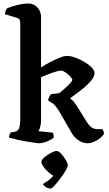

<svg xmlns="http://www.w3.org/2000/svg" viewBox="-20 -820 626 1099"><path d="M205 0Q196 0 172.5 -3.5Q149 -7 120.5 -12Q92 -17 67.5 -23Q43 -29 31 -33Q31 -40 34.5 -48.5Q38 -57 41 -62L65 -66Q82 -69 89 -85.5Q96 -102 96 -146V-691Q96 -698 92.5 -706Q89 -714 79 -717L8 -739Q9 -751 13 -760Q17 -769 20 -772Q31 -777 53 -784Q75 -791 99 -795.5Q123 -800 141 -800Q173 -800 194 -777.5Q215 -755 215 -723V-434Q238 -449 266.5 -464Q295 -479 321 -489.5Q347 -500 364 -500Q384 -500 410.5 -490.5Q437 -481 462.5 -466Q488 -451 504.5 -434Q521 -417 521 -401Q521 -382 502.5 -359.5Q484 -337 458.5 -316Q433 -295 410.5 -279Q388 -263 381 -257Q386 -254 395.5 -245Q405 -236 417 -218L478 -120Q488 -104 502 -92.5Q516 -81 538 -81H565Q568 -78 571.5 -71Q575 -64 575 -54Q568 -41 552 -28.5Q536 -16 516.5 -8Q497 0 482 0Q456 0 430.5 -16Q405 -32 386 -66L315 -189Q294 -221 279.5 -230Q265 -239 256 -244Q256 -255 261.5 -265.5Q267 -276 272 -281L320 -287Q328 -294 346 -309.5Q364 -325 379 -340.5Q394 -356 394 -363Q394 -369 382 -382Q370 -395 355 -405.5Q340 -416 331 -416Q314 -416 280.5 -404Q247 -392 215 -378V-131Q215 -110 210 -93Q205 -76 200 -69L281 -61Q288 -50 288 -34Q282 -26 266.5 -18Q251 -10 233.5 -5Q216 0 205 0ZM271 259Q254 259 242 250.5Q230 242 225 234Q240 225 256.5 213Q273 201 285 186Q271 178 255 163.5Q239 149 228 133Q217 117 217 106Q217 95 234 80.5Q251 66 272 55Q293 44 304 44Q315 44 330 60Q345 76 356.5 95.5Q368 115 368 127Q368 136 355.5 157Q343 178 325 202Q307 226 292 242.5Q277 259 271 259Z"/></svg>

Font: Texturina SemiBold
Style: Regular
Weight: 600
Designer: Guillermo Torres Carreño
Foundry: Omnibus-Type
Version: Version 1.002; ttfautohint (v1.8.3)